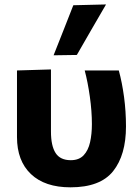

<svg xmlns="http://www.w3.org/2000/svg" viewBox="-20 -808 612 842"><path d="M289 13.5Q177 13.5 115.8 -44.5Q54.5 -102.5 54.5 -207V-499L203.5 -503.5V-231Q203.5 -168.5 223.8 -137Q244 -105.5 290.5 -105.5Q326.5 -105.5 346.8 -127Q367 -148.5 375 -184.2Q383 -220 383 -263.5Q383 -320.5 374 -384.2Q365 -448 351.5 -499H501Q515.5 -446 524 -382.8Q532.5 -319.5 532.5 -253.5Q532.5 -128 476 -57.2Q419.5 13.5 289 13.5ZM215 -565.5Q236.5 -620.5 258.5 -675.5Q280 -730.5 301.5 -785L445 -788.5Q412 -731.5 380 -676.5Q348 -621 317 -567Z"/></svg>

Font: Heraclito
Style: Bold
Weight: 700
Designer: Kostas Bartsokas (font) & Cristiano Sobral (main changes)
Foundry: Kostas Bartsokas (font) & Cristiano Sobral (main changes)
Version: Version 1.00;July 8, 2020;FontCreator 13.0.0.2655 64-bit